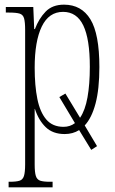

<svg xmlns="http://www.w3.org/2000/svg" viewBox="-20 -566 494 825"><path d="M17 239V215H22Q50 215 64 210.5Q78 206 83 190Q88 174 88 140V-438Q88 -471 83.5 -487Q79 -503 64.5 -507.5Q50 -512 19 -512H5V-536H123L127 -441H130Q147 -486 176 -516Q205 -546 255 -546Q330 -546 368.5 -483Q407 -420 407 -278Q407 -183 390.5 -121Q374 -59 344 -27L397 62L372 78L320 -7Q293 10 258 10Q207 10 176.5 -19.5Q146 -49 130 -98H129Q129 -78 129 -48Q129 -18 129 18V141Q129 174 134 190Q139 206 153 210.5Q167 215 194 215H206V239ZM253 -21Q281 -21 302 -37L235 -149L261 -164L324 -60Q346 -92 356 -148Q366 -204 366 -279Q366 -398 338 -456.5Q310 -515 251 -515Q190 -515 159.5 -452Q129 -389 129 -275Q129 -198 140.5 -141Q152 -84 179 -52.5Q206 -21 253 -21Z"/></svg>

Font: Noto Serif ExtraCondensed ExtraLight
Style: Regular
Weight: 200
Width: 2
Designer: Monotype Design Team
Foundry: Monotype Imaging Inc.
Version: Version 2.015